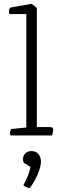

<svg xmlns="http://www.w3.org/2000/svg" viewBox="-20 -695 324 985"><path d="M247 0H34Q31 -8 31 -14Q31 -22 37 -33L115 -41V-623H29Q26 -630 26 -637Q26 -646 32 -656L141 -675Q158 -666 169 -653V-43H237Q253 -43 253 -29Q253 -23 249 -8ZM136 161 102 140Q100 136 99 131Q98 126 98 121Q98 104 110 92Q122 80 142 80Q164 80 177 95Q190 110 190 135Q190 159 174 197.5Q158 236 133 270Q112 267 100 255Q115 227 124.5 203Q134 179 136 161Z"/></svg>

Font: Scope One
Style: Regular
Weight: 400
Designer: Dalton Maag Ltd
Foundry: Dalton Maag Ltd
Version: Version 1.001; ttfautohint (v1.4.1) -l 11 -r 50 -G 50 -x 14 